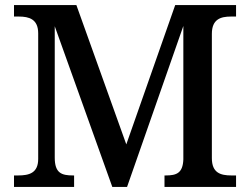

<svg xmlns="http://www.w3.org/2000/svg" viewBox="-20 -734 982 754"><path d="M35 0H271V-45H267C222 -45 195 -54 195 -115V-631L421 0H479L700 -632V-108C698 -54 673 -45 631 -45H626V0H907V-45H889C846 -45 812 -55 812 -113V-601C812 -659 847 -669 887 -669H907V-714H668L476 -167L280 -714H35V-669H54C94 -669 130 -659 130 -603V-110C130 -54 94 -45 51 -45H35Z"/></svg>

Font: Noto Serif Devanagari Medium
Style: Regular
Weight: 500
Designer: Universal Thirst, Indian Type Foundry and the Monotype Design Team
Foundry: Monotype Imaging Inc.
Version: Version 2.004